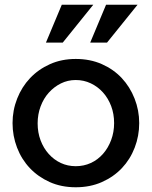

<svg xmlns="http://www.w3.org/2000/svg" viewBox="-20 -781 641 811"><path d="M300 10Q239 10 190 -12Q141 -34 106 -71Q71 -108 52 -157.5Q33 -207 33 -261Q33 -315 52.5 -364.5Q72 -414 107 -451Q142 -488 191 -510Q240 -532 300 -532Q361 -532 410.5 -510Q460 -488 494.5 -451Q529 -414 548.5 -364.5Q568 -315 568 -261Q568 -207 549 -157.5Q530 -108 495 -71Q460 -34 410.5 -12Q361 10 300 10ZM139 -260Q139 -221 151.5 -188Q164 -155 186 -130.5Q208 -106 237 -92.5Q266 -79 300 -79Q334 -79 363.5 -92.5Q393 -106 415 -131Q437 -156 449.5 -189.5Q462 -223 462 -261Q462 -300 449.5 -333Q437 -366 415 -390.5Q393 -415 363.5 -429Q334 -443 300 -443Q266 -443 237 -428.5Q208 -414 186 -389.5Q164 -365 151.5 -331.5Q139 -298 139 -260ZM432 -601H361L428 -761H561ZM245 -601H174L241 -761H374Z"/></svg>

Font: Rising Sun Medium
Style: Regular
Weight: 500
Designer: Matt McInerney, Pablo Impallari, Rodrigo Fuenzalida (Raleway font), Stephen Hutchings (Greek), Cristiano Sobral (main ch
Foundry: The Rising Sun Project Authors
Version: Version 4.327; ttfautohint (v1.8.4.7-5d5b-dirty)